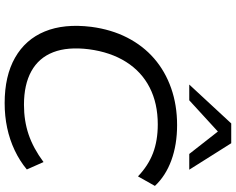

<svg xmlns="http://www.w3.org/2000/svg" viewBox="-112 -868 990 805"><g transform="rotate(90 382.5 -466.0)"><path d="M413 9Q299 9 222.5 -34.5Q146 -78 112.5 -159Q79 -240 93 -354Q104 -438 138 -504.5Q172 -571 225.5 -617.5Q279 -664 350 -689Q421 -714 505 -714Q587 -714 652.5 -690Q718 -666 760 -621L720 -550Q675 -593 622.5 -613Q570 -633 502 -633Q414 -633 347.5 -599Q281 -565 240 -500Q199 -435 187 -344Q176 -255 199.5 -194.5Q223 -134 279 -103Q335 -72 420 -72Q487 -72 544.5 -91.5Q602 -111 660 -154L691 -84Q655 -54 610.5 -33Q566 -12 516.5 -1.5Q467 9 413 9ZM335 -765 498 -941H581L692 -765H626L532 -885L401 -765Z"/></g></svg>

Font: Nunito Sans 10pt SemiExpanded
Style: Italic
Weight: 400
Width: 6
Italic angle: -9°
Designer: Vernon Adams
Foundry: Vernon Adams
Version: Version 3.101;gftools[0.9.27]